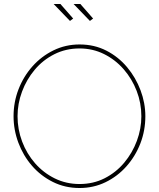

<svg xmlns="http://www.w3.org/2000/svg" viewBox="-20 -938 797 963"><path d="M379 5Q306 5 245 -25.5Q184 -56 140 -107Q96 -158 72 -222.5Q48 -287 48 -355Q48 -426 73 -490.5Q98 -555 143 -605.5Q188 -656 248.5 -685.5Q309 -715 379 -715Q453 -715 513.5 -684Q574 -653 617.5 -601Q661 -549 685 -485Q709 -421 709 -355Q709 -283 684 -218.5Q659 -154 614 -103.5Q569 -53 509 -24Q449 5 379 5ZM68 -355Q68 -289 91 -228Q114 -167 156 -119Q198 -71 255 -43Q312 -15 379 -15Q448 -15 505 -44Q562 -73 603 -122Q644 -171 666.5 -231.5Q689 -292 689 -355Q689 -421 665.5 -482Q642 -543 600 -591Q558 -639 501.5 -667Q445 -695 379 -695Q310 -695 252.5 -666Q195 -637 154 -588Q113 -539 90.5 -478.5Q68 -418 68 -355ZM349 -918H383L447 -845L431 -833ZM249 -918H283L347 -845L331 -833Z"/></svg>

Font: Raleway Thin Thin
Style: Regular
Weight: 250
Version: Version 4.026